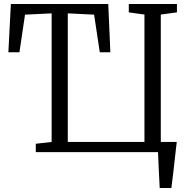

<svg xmlns="http://www.w3.org/2000/svg" viewBox="-20 -763 960 963"><path d="M781 180Q780 157.5 778.8 134.8Q777.5 112 776.5 89.5Q775.5 67 774.5 44.5Q773.5 22 772.5 0H159.5V-42L239 -51V-696L105.5 -689.5L77.5 -501H22L34.5 -743H523L533.5 -501H480.5L452 -689.5L320 -696V-51H704.5V-690L626 -701V-743H867.5V-701L786.5 -690V-51H866.5Q864 -28 861.2 -5Q858.5 18 856 41.2Q853.5 64.5 850.8 87.8Q848 111 845.2 134Q842.5 157 839.5 180Z"/></svg>

Font: Merriweather 24pt Light
Style: Regular
Weight: 300
Designer: Eben Sorkin
Foundry: Eben Sorkin
Version: Version 2.100